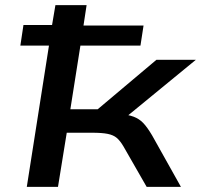

<svg xmlns="http://www.w3.org/2000/svg" viewBox="-20 -725 780 745"><path d="M84 0 170 -548H59L71 -628H182L195 -705H316L304 -626H537L525 -548H292L253 -301H359L587 -493H740L445 -251L441 -284Q478 -280 499 -272Q520 -264 535.5 -248Q551 -232 570 -200L682 0H549L459 -157Q446 -179 433 -190Q420 -201 398 -205.5Q376 -210 337 -210H239L205 0Z"/></svg>

Font: Nunito Sans 7pt Expanded SemiBold
Style: Italic
Weight: 600
Width: 7
Italic angle: -9°
Designer: Vernon Adams
Foundry: Vernon Adams
Version: Version 3.101;gftools[0.9.27]